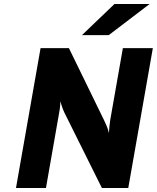

<svg xmlns="http://www.w3.org/2000/svg" viewBox="-20 -941 785 961"><path d="M60 0 183 -700H325L501 -339Q506.5 -328 514 -310.2Q521.5 -292.5 525 -275Q526 -293 528 -311.2Q530 -329.5 532 -342L595 -700H745L622 0H490L302 -378Q299 -384 295.5 -393Q292 -402 288.5 -412.5Q285 -423 282 -434Q282 -425 281.2 -414.5Q280.5 -404 279 -394Q277.5 -384 276 -376L210 0ZM390 -765 553 -921H729L524 -765Z"/></svg>

Font: Overpass Black
Style: Italic
Weight: 900
Italic angle: -10°
Designer: Delve Withrington, Dave Bailey, Thomas Jockin
Foundry: Delve Fonts LLC
Version: Version 4.000